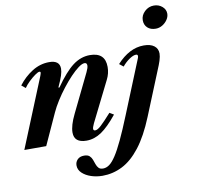

<svg xmlns="http://www.w3.org/2000/svg" viewBox="-111 -886 1278 1248"><g transform="rotate(-10 528.5 -262.0)"><path d="M403 10.5Q321.5 10.5 321.5 -57Q321.5 -103.5 356.5 -175L479 -427Q486 -441.5 489.2 -451.8Q492.5 -462 492.5 -470Q492.5 -488 476.5 -488Q460.5 -488 435.8 -469.8Q411 -451.5 382.2 -421.2Q353.5 -391 324.8 -354Q296 -317 271.8 -278.5Q247.5 -240 232 -206L138 0H-6.5L179.5 -456Q185.5 -472.5 185.5 -476.5Q185.5 -484 178 -484Q169 -484 148.5 -469.5Q128 -455 106.8 -434.5Q85.5 -414 73 -395L46.5 -416.5Q86.5 -469 139.2 -501.8Q192 -534.5 251 -534.5Q320.5 -534.5 320.5 -479.5Q320.5 -461 312 -434.2Q303.5 -407.5 282 -361.5L288.5 -360Q354 -454 406.8 -493.8Q459.5 -533.5 519.5 -533.5Q620.5 -533.5 620.5 -438Q620.5 -395 600.5 -356L469 -92Q464 -81 460.8 -72Q457.5 -63 457.5 -57.5Q457.5 -45.5 470 -45.5Q485 -45.5 509 -67.5Q533 -89.5 580 -142L607.5 -125.5Q549 -53 501.8 -21.2Q454.5 10.5 403 10.5ZM466 253.5Q427 253.5 391.2 241.8Q355.5 230 332.8 208.5Q310 187 310 158Q310 135.5 325.5 119.5Q341 103.5 369.5 103.5Q393 103.5 404.8 114.2Q416.5 125 422.2 140.5Q428 156 433.2 171.5Q438.5 187 448.5 197.5Q458.5 208 479 207.5Q499.5 207 519.2 192.8Q539 178.5 562 143.8Q585 109 614 47.8Q643 -13.5 681 -107.5L822.5 -455.5Q824.5 -460 825.5 -463.5Q826.5 -467 826.8 -469.5Q827 -472 827 -474Q827 -484 815 -484Q798 -484 772.2 -466.8Q746.5 -449.5 723.5 -422L697 -443Q738 -488 782.5 -511.2Q827 -534.5 875.5 -534.5Q919.5 -534.5 943.8 -516Q968 -497.5 968 -465Q968 -456.5 965.8 -444.2Q963.5 -432 959.2 -418.2Q955 -404.5 949.5 -391L820 -73Q771 47.5 715 119.2Q659 191 596.8 222.2Q534.5 253.5 466 253.5ZM972.5 -628Q938.5 -628 918.2 -646.8Q898 -665.5 898 -696.5Q898 -729 924 -753.8Q950 -778.5 985 -778.5Q1017 -778.5 1039.8 -759Q1062.5 -739.5 1062.5 -712Q1062.5 -691 1049.5 -671.8Q1036.5 -652.5 1016 -640.2Q995.5 -628 972.5 -628Z"/></g></svg>

Font: Libre Caslon Text
Style: Italic
Weight: 400
Italic angle: -22.583°
Designer: Pablo Impallari, Rodrigo Fuenzalida, Katja Schimmel
Foundry: Pablo Impallari, Rodrigo Fuenzalida
Version: Version 2.000